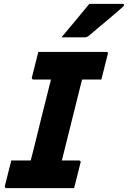

<svg xmlns="http://www.w3.org/2000/svg" viewBox="-20 -967 658 987"><path d="M361 0H14Q3 0 5 -11Q13 -44 21.5 -76.5Q30 -109 38 -142H138Q142 -158 146.5 -175.5Q151 -193 154 -205Q175 -292 197.5 -381Q220 -470 242 -558H152Q147 -558 145 -561.5Q143 -565 144 -569Q152 -602 160.5 -634.5Q169 -667 177 -700H526Q538 -700 534 -689Q526 -656 517.5 -623.5Q509 -591 501 -558H402Q398 -542 393.5 -525Q389 -508 386 -495Q364 -407 342 -318.5Q320 -230 298 -142H386Q391 -142 393.5 -138.5Q396 -135 394 -131Q386 -98 377.5 -65.5Q369 -33 361 0ZM439 -947H611Q617 -947 617.5 -942.5Q618 -938 613 -933Q589 -912 570.5 -896Q552 -880 533.5 -864.5Q515 -849 491.5 -829.5Q468 -810 434 -781Q431 -779 426.5 -777Q422 -775 416 -775H296Q334 -821 368 -861Q402 -901 439 -947Z"/></svg>

Font: Recursive Sn Lnr St XBd
Style: Italic
Weight: 800
Italic angle: -15°
Version: Version 1.079;hotconv 1.0.112;makeotfexe 2.5.65598; ttfautoh